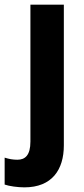

<svg xmlns="http://www.w3.org/2000/svg" viewBox="-64 -567 362 827"><path d="M41 240C160 240 211 164 211 59V-547H67V43C67 102 44 121 11 121C-9 121 -25 118 -44 112V228C-24 235 13 240 41 240Z"/></svg>

Font: Noto Sans Devanagari SemiCondensed
Style: Bold
Weight: 700
Width: 4
Designer: Jelle Bosma - Monotype Design Team
Foundry: Monotype Imaging Inc.
Version: Version 2.004